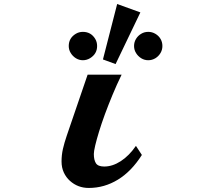

<svg xmlns="http://www.w3.org/2000/svg" viewBox="-20 -909 1040 949"><path d="M673.8 -847.7 551.3 -592.3 488.8 -615.2 559.1 -889.2ZM389.6 -751.5Q429.7 -751.5 450.7 -716.8Q460 -701.2 460 -681.6Q460 -642.6 424.8 -621.1Q408.2 -611.3 389.6 -611.3Q371.1 -611.3 355.2 -621.1Q339.4 -630.9 329.6 -647Q319.8 -662.6 319.8 -681.6Q319.8 -721.2 355 -742.2Q370.6 -751.5 389.6 -751.5ZM712.9 -751.5Q731.9 -751.5 748 -741.9Q764.2 -732.4 773.4 -716.8Q782.7 -701.2 782.7 -681.6Q782.7 -662.6 773.2 -646.7Q763.7 -630.9 748 -621.1Q731.4 -611.3 712.9 -611.3Q693.8 -611.3 678 -621.1Q662.1 -630.9 652.3 -647Q642.6 -662.6 642.6 -681.6Q642.6 -700.7 652.3 -716.8Q662.1 -732.9 678.2 -742.2Q693.4 -751.5 712.9 -751.5ZM581.1 -540Q557.1 -490.7 536.4 -440.7Q515.6 -390.6 498.5 -344.2Q481.4 -297.4 469.5 -258.3Q457.5 -219.2 450.7 -190.4Q443.8 -160.6 443.8 -147.9Q443.8 -118.2 454.1 -102.1Q464.4 -85.9 495.1 -85.9Q536.1 -85.9 577.1 -112.5Q618.2 -139.2 651.9 -188L681.2 -143.1Q629.9 -62 562.7 -21Q495.6 20 418.9 20Q364.7 20 325.7 -15.1Q306.6 -32.2 295.4 -56.4Q284.2 -80.6 284.2 -110.8Q284.2 -142.6 291 -172.9Q297.9 -203.1 310.1 -238.8L413.1 -540Z"/></svg>

Font: BIZ UDMincho
Style: Bold
Weight: 700
Monospace: yes
Designer: TypeBank Co., Ltd.
Foundry: Morisawa Inc.
Version: Version 1.06